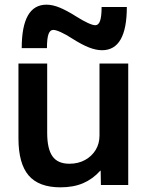

<svg xmlns="http://www.w3.org/2000/svg" viewBox="-20 -792 642 822"><path d="M239 10Q146 10 102.5 -41Q59 -92 59 -200V-520H182V-223Q182 -155 204.5 -123Q227 -91 277 -91Q315 -91 344 -107Q373 -123 389.5 -150Q406 -177 406 -212V-520H529V0H412L411 -61H409Q378 -26 336.5 -8Q295 10 239 10ZM417 -577Q391 -577 360.5 -589Q330 -601 289 -627Q263 -644 241 -654Q219 -664 208 -664Q194 -664 187.5 -645.5Q181 -627 181 -586H73Q73 -772 179 -772Q205 -772 235.5 -759.5Q266 -747 307 -721Q334 -704 355.5 -694Q377 -684 388 -684Q402 -684 408.5 -703Q415 -722 415 -762H523Q523 -577 417 -577Z"/></svg>

Font: M PLUS 1 SemiBold
Style: Regular
Weight: 600
Designer: Coji Morishita
Foundry: UNDERFOREST DESIGN
Version: Version 1.001